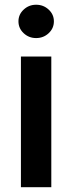

<svg xmlns="http://www.w3.org/2000/svg" viewBox="-20 -782 302 802"><path d="M67.4 0V-545.9H194.3V0ZM130.9 -623Q100.6 -623 78.9 -643.3Q57.1 -663.6 57.1 -692.9Q57.1 -721.7 78.9 -741.9Q100.6 -762.2 130.9 -762.2Q161.6 -762.2 183.3 -741.9Q205.1 -721.7 205.1 -692.9Q205.1 -663.6 183.3 -643.3Q161.6 -623 130.9 -623Z"/></svg>

Font: Inter-SemiBold
Style: Regular
Weight: 600
Designer: Rasmus Andersson
Foundry: rsms
Version: Version 4.000;git-a52131595